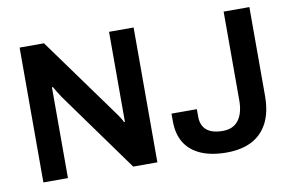

<svg xmlns="http://www.w3.org/2000/svg" viewBox="-74 -818 1465 962"><g transform="rotate(-10 658.5 -337.0)"><path d="M76 0V-686H200L493 -281Q498 -275 505 -264.5Q512 -254 518 -244Q524 -234 526 -228H531Q531 -242 531 -255Q531 -268 531 -281V-686H656V0H533L239 -408Q231 -420 220.5 -437.5Q210 -455 206 -462H201Q201 -449 201 -435.5Q201 -422 201 -408V0ZM1007 12Q931 12 877.5 -11Q824 -34 796 -78.5Q768 -123 768 -190V-228H897V-190Q897 -145 924.5 -121.5Q952 -98 1007 -98Q1060 -98 1087 -134Q1114 -170 1114 -235V-686H1245V-235Q1245 -153 1217 -98Q1189 -43 1136 -15.5Q1083 12 1007 12Z"/></g></svg>

Font: Archivo SemiBold SemiBold
Style: Regular
Weight: 600
Version: Version 2.001